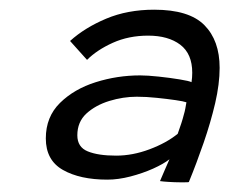

<svg xmlns="http://www.w3.org/2000/svg" viewBox="-20 -730 473 396"><path d="M310 -356.5Q312 -361.5 319 -377.5Q326 -393.5 329.5 -401.5Q317.5 -392 295.8 -382.2Q274 -372.5 249 -366Q224 -359.5 201.5 -359.5Q145 -359.5 109.8 -379.5Q74.5 -399.5 74.5 -444.5Q74.5 -489 103.8 -517.8Q133 -546.5 177.5 -560.5Q222 -574.5 269 -574.5Q284 -574.5 307.5 -572Q331 -569.5 350.8 -566.2Q370.5 -563 375 -560.5Q376.5 -570 376.5 -580Q376.5 -619 351.8 -637.8Q327 -656.5 285.5 -656.5Q245.5 -656.5 212.8 -641.8Q180 -627 159.5 -606.5L124.5 -645.5Q155 -673 199 -691.5Q243 -710 298 -710Q370 -710 401.5 -678.2Q433 -646.5 433 -590Q433 -557 423.8 -517.2Q414.5 -477.5 400 -435.5Q385.5 -393.5 369.5 -354.5Q368.5 -354 361.5 -354Q354.5 -354 350.5 -354Q340.5 -354 328.2 -354.8Q316 -355.5 310 -356.5ZM219.5 -409Q253.5 -409 288.2 -422Q323 -435 346.5 -454Q351 -466.5 354 -475.8Q357 -485 359 -493Q361 -499.5 362.2 -506Q363.5 -512.5 364.5 -519Q359 -521 342 -523.5Q325 -526 303.5 -528.2Q282 -530.5 262 -530.5Q234 -530.5 205.5 -521.8Q177 -513 158.2 -495.8Q139.5 -478.5 139.5 -451Q139.5 -426.5 161 -417.8Q182.5 -409 219.5 -409Z"/></svg>

Font: Grandstander Thin Light
Style: Italic
Weight: 300
Italic angle: -15°
Version: Version 1.200